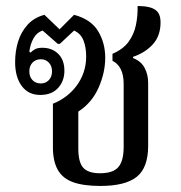

<svg xmlns="http://www.w3.org/2000/svg" viewBox="-20 -605 600 635"><path d="M312 10Q256 10 221.5 -2.5Q187 -15 171 -43.5Q155 -72 155 -118V-262Q178 -271 198 -286Q218 -301 233 -321Q248 -341 256.5 -365.5Q265 -390 265 -418Q265 -449 256 -471.5Q247 -494 225 -504L178 -460H171L121 -504Q102 -498 91 -478.5Q80 -459 77 -434L81 -431Q89 -439 97.5 -443Q106 -447 120 -447Q152 -447 172.5 -427Q193 -407 193 -371Q193 -337 172 -314Q151 -291 113 -291Q74 -291 52 -320.5Q30 -350 30 -400Q30 -436 40 -468Q50 -500 71.5 -523.5Q93 -547 127 -556L177 -508L225 -556Q281 -541 304.5 -502Q328 -463 328 -414Q328 -365 306 -315Q284 -265 239 -236V-114Q239 -68 255.5 -50Q272 -32 311 -32Q354 -32 371.5 -52.5Q389 -73 389 -119V-327Q389 -357 379.5 -376Q370 -395 352 -404V-427Q387 -442 405 -466.5Q423 -491 429.5 -522Q436 -553 435 -585Q463 -585 479.5 -579.5Q496 -574 503.5 -562.5Q511 -551 511 -531Q511 -487 486 -459Q461 -431 420 -417V-413Q446 -403 458 -381Q470 -359 470 -331V-123Q470 -50 432 -20Q394 10 312 10ZM115 -329Q131 -329 141.5 -340Q152 -351 152 -369Q152 -387 141.5 -398Q131 -409 115 -409Q98 -409 87.5 -398Q77 -387 77 -369Q77 -351 87.5 -340Q98 -329 115 -329Z"/></svg>

Font: Noto Serif Thai SemiCondensed
Style: Regular
Weight: 400
Width: 4
Designer: Monotype Design Team
Foundry: Monotype Imaging Inc.
Version: Version 2.002